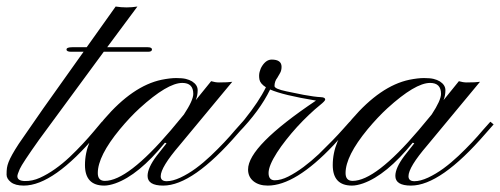

<svg xmlns="http://www.w3.org/2000/svg" viewBox="-103 -578 1560 599"><path d="M-48.8 -28.3Q-48.8 -13.7 -25.4 -13.2Q-2 -12.7 21.7 -23.4Q45.4 -34.2 68.8 -50.8Q92.3 -67.4 114.3 -88.1Q136.2 -108.9 155.3 -129.4Q174.3 -149.9 189.5 -168L214.8 -198.2L225.6 -189.9L200.2 -160.6Q64 1 -28.8 1Q-55.7 1 -69.1 -9.8Q-82.5 -20.5 -82.5 -33.2Q-82.5 -45.9 -81.3 -54.2Q-80.1 -62.5 -76.2 -72.5Q-72.3 -82.5 -64.7 -96.2Q-57.1 -109.9 -44.4 -129.4L31.7 -239.3L157.7 -416.5H119.1Q104.5 -416.5 104.5 -423.6Q104.5 -430.7 123 -430.7H167.5L257.8 -557.6Q292 -552.2 325.7 -557.6L231.4 -430.7H357.4Q371.1 -430.7 371.1 -423.6Q371.1 -416.5 358.9 -416.5H220.7L18.6 -141.6Q-33.7 -67.9 -41.3 -50.8Q-48.8 -33.7 -48.8 -28.3Z M406.2 1Q357.4 1 357.4 -29.3Q357.4 -54.2 385.7 -91.8L416.5 -130.9L411.6 -132.8Q329.6 -31.7 256.8 -5.9Q236.8 1 222.2 1Q162.1 1 162.1 -63Q162.1 -138.2 222.2 -206.5Q311 -310.1 400.9 -329.1Q427.7 -334.5 446.8 -334.5Q465.8 -334.5 476.8 -331.8Q487.8 -329.1 496.1 -324.2Q513.7 -313 513.7 -296.6Q513.7 -280.3 507.8 -265.6L555.7 -324.7Q568.8 -320.8 580.1 -320.8Q608.9 -320.8 621.6 -322.8L457 -124.5Q398.4 -56.2 398.4 -28.3Q398.4 -12.7 417 -12.7Q435.5 -12.7 459.7 -23.9Q483.9 -35.2 507.8 -52.7Q531.7 -70.3 554.4 -91.8Q577.1 -113.3 596.4 -133.8Q615.7 -154.3 630.4 -171.9L653.8 -198.2L664.1 -189.9L639.2 -161.6Q498.5 1 406.2 1ZM271 -174.8Q202.1 -91.3 202.1 -38.1Q202.1 -13.7 224.1 -13.7Q295.4 -13.7 429.7 -171.4L470.7 -220.7Q500 -265.1 500 -285.2Q500 -319.3 465.8 -319.3Q419.4 -319.3 332.5 -240.2Q302.7 -212.9 271 -174.8Z M891.6 -97.2 934.1 -139.6Q953.6 -159.7 967.8 -175.8L987.8 -198.2L997.6 -189.9Q988.3 -181.6 972.7 -164.1L937.5 -125Q818.4 1 732.4 1Q704.6 1 687.7 -12.7Q670.9 -26.4 670.9 -49.3Q670.9 -122.1 882.8 -264.2Q779.3 -281.2 739.7 -298.8Q707.5 -232.4 640.6 -163.6Q625 -147.5 621.3 -146Q617.7 -144.5 616.7 -143.8Q615.7 -143.1 615.2 -146.5Q614.7 -149.9 615.2 -151.6Q615.7 -153.3 617.2 -155.3Q640.1 -181.2 659.7 -205.1Q705.1 -261.7 726.6 -305.7Q709 -316.9 706.5 -329.6Q704.1 -342.3 706.8 -353.3Q709.5 -364.3 715.3 -373Q728 -392.1 744.6 -392.1Q775.4 -392.1 775.4 -369.6Q775.4 -358.4 771 -350.6L762.2 -335.4Q753.4 -324.2 753.4 -309.6Q753.4 -300.8 790.8 -293Q828.1 -285.2 843.8 -282.2Q877.9 -275.9 897.9 -274.9Q911.6 -274.4 911.6 -267.6Q911.6 -263.2 895.8 -250.5Q879.9 -237.8 860.8 -219.7Q841.8 -201.7 823.7 -181.9Q805.7 -162.1 789.6 -141.6Q773.4 -121.1 761.2 -102.1Q734.9 -61 734.9 -38.3Q734.9 -15.6 754.2 -15.6Q773.4 -15.6 796.6 -27.3Q819.8 -39.1 844 -57.1Q868.2 -75.2 891.6 -97.2Z M1179.2 1Q1130.4 1 1130.4 -29.3Q1130.4 -54.2 1158.7 -91.8L1189.5 -130.9L1184.6 -132.8Q1102.5 -31.7 1029.8 -5.9Q1009.8 1 995.1 1Q935.1 1 935.1 -63Q935.1 -138.2 995.1 -206.5Q1084 -310.1 1173.8 -329.1Q1200.7 -334.5 1219.7 -334.5Q1238.8 -334.5 1249.8 -331.8Q1260.7 -329.1 1269 -324.2Q1286.6 -313 1286.6 -296.6Q1286.6 -280.3 1280.8 -265.6L1328.6 -324.7Q1341.8 -320.8 1353 -320.8Q1381.8 -320.8 1394.5 -322.8L1230 -124.5Q1171.4 -56.2 1171.4 -28.3Q1171.4 -12.7 1189.9 -12.7Q1208.5 -12.7 1232.7 -23.9Q1256.8 -35.2 1280.8 -52.7Q1304.7 -70.3 1327.4 -91.8Q1350.1 -113.3 1369.4 -133.8Q1388.7 -154.3 1403.3 -171.9L1426.8 -198.2L1437 -189.9L1412.1 -161.6Q1271.5 1 1179.2 1ZM1043.9 -174.8Q975.1 -91.3 975.1 -38.1Q975.1 -13.7 997.1 -13.7Q1068.4 -13.7 1202.6 -171.4L1243.7 -220.7Q1272.9 -265.1 1272.9 -285.2Q1272.9 -319.3 1238.8 -319.3Q1192.4 -319.3 1105.5 -240.2Q1075.7 -212.9 1043.9 -174.8Z"/></svg>

Font: Pinyon Script
Style: Regular
Weight: 400
Designer: Nicole Fally
Foundry: Nicole Fally
Version: Version 1.005